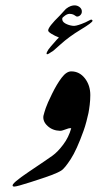

<svg xmlns="http://www.w3.org/2000/svg" viewBox="-20 -688 361 708"><path d="M288.1 -205.6Q262.7 -134.8 240.7 -101.1Q218.8 -67.4 206.3 -59.3Q193.8 -51.3 168.9 -42Q144 -32.7 93 -16.4Q42 0 32.7 0Q26.9 0 26.9 -2.9Q21 -10.7 87.6 -55.4Q154.3 -100.1 173.6 -114Q192.9 -127.9 213.1 -154.8Q233.4 -181.6 242.7 -215.3Q237.3 -215.8 232.2 -214.4Q227.1 -212.9 221.9 -210.9Q216.8 -209 211.4 -207.3Q206.1 -205.6 201.2 -205.6Q173.8 -206.5 155.5 -223.4Q137.2 -240.2 140.1 -260.7Q143.1 -272.9 148.7 -289.6Q154.3 -306.2 171.9 -342Q189.5 -377.9 207.3 -401.4Q225.1 -424.8 242.7 -424.8Q272.9 -424.8 293 -399.2Q313 -373.5 313 -337.4Q313 -319.3 310.8 -301.3Q308.6 -283.2 306.2 -271.2Q303.7 -259.3 298.8 -240.5Q293.9 -221.7 288.1 -205.6ZM169.9 -496.6Q157.7 -487.8 153.8 -488Q149.9 -488.3 153.3 -496.3Q156.7 -504.4 167.5 -516.8Q178.2 -529.3 190.9 -543.5L196.3 -548.3V-550.3Q183.1 -555.2 169.9 -563.2Q156.7 -571.3 157.7 -576.2Q158.2 -589.4 200.2 -630.4Q222.7 -655.3 223.1 -655.3Q241.7 -669.9 258.3 -668Q268.1 -667 275.4 -660.2Q282.7 -653.3 281.7 -643.6Q281.2 -636.7 275.6 -631.6Q270 -626.5 263.2 -627Q261.7 -627 255.1 -631.6Q248.5 -636.2 239.3 -636.7Q231 -638.2 220.2 -630.9Q209.5 -623.5 209.5 -619.6Q208.5 -608.4 220.7 -601.6Q232.9 -594.7 248.5 -592.8Q258.3 -591.3 280.3 -599.6Q294.4 -604.5 313 -614.7Q316.4 -616.7 318.8 -615Q321.3 -613.3 321.3 -611.3Q320.3 -604.5 277.3 -578.6Q234.4 -552.7 203.6 -524.7Q172.9 -496.6 169.9 -496.6Z"/></svg>

Font: IranNastaliq
Style: Regular
Weight: 400
Designer: Hossein Zahedi
Version: Version 1.5